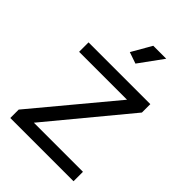

<svg xmlns="http://www.w3.org/2000/svg" viewBox="-214 -826 921 921"><g transform="rotate(45 246.5 -365.0)"><path d="M270 -609 212 -629 270 -730H358ZM30 -57 364 -458H39V-522H458V-465L126 -64H459V0H30Z"/></g></svg>

Font: IngvarSans
Style: Regular
Weight: 500
Version: Version 3.000